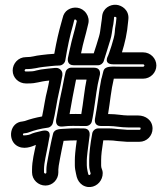

<svg xmlns="http://www.w3.org/2000/svg" viewBox="-20 -732 698 803"><path d="M568 -194C568 -191 566 -189 563 -189H514L476 -192C462 -193 453 -195 435 -195H391C378 -195 368 -185 366 -175C357 -127 353 -90 353 -63V-41C353 -34 354 -25 356 -18L359 -7C359 0 351 3 349 -4L346 -17C344 -27 343 -35 343 -41V-63C343 -72 347 -109 355 -167C356 -177 353 -195 330 -195C306 -195 288 -196 261 -194C234 -192 208 -195 202 -173C194 -142 188 -108 182 -78C177 -52 174 -36 174 -23V-11C174 -8 172 -6 170 -6C167 -6 164 -9 164 -11V-23C164 -52 174 -88 180 -122C182 -134 184 -146 186 -155C186 -155 199 -193 157 -185C134 -180 118 -176 106 -170C100 -167 81 -165 77 -166C74 -169 78 -174 78 -174C87 -175 95 -176 102 -179C123 -187 149 -194 180 -198C190 -199 199 -208 201 -217C212 -260 218 -311 226 -343C231 -362 236 -391 239 -407C241 -415 241 -415 241 -423C241 -438 227 -448 216 -448C212 -448 208 -448 201 -447L181 -445C158 -443 142 -440 131 -437C122 -434 111 -433 97 -433H88C85 -433 83 -435 83 -437C83 -440 86 -443 88 -443C124 -443 138 -450 160 -452C182 -454 207 -458 228 -458C240 -458 251 -468 253 -479C262 -534 273 -586 285 -626L290 -646C290 -647 291 -648 291 -648C292 -655 302 -647 301 -643C290 -594 282 -574 272 -526L264 -489C263 -482 261 -459 289 -459H390C401 -459 411 -467 414 -477C423 -507 432 -533 441 -564C448 -586 448 -600 451 -616L454 -631C455 -636 455 -640 456 -647L457 -659C457 -664 467 -662 467 -657L466 -647C465 -630 461 -620 460 -597C459 -573 434 -503 432 -499C432 -499 410 -463 454 -463H579C581 -463 584 -460 584 -458C584 -456 581 -453 579 -453H484C446 -453 418 -458 412 -433L405 -405C405 -404 404 -403 404 -403C398 -369 395 -356 390 -315C387 -291 382 -264 377 -234C376 -227 375 -205 402 -205H435C462 -205 484 -199 515 -199H558C571 -199 568 -197 568 -194ZM185 -395H186C184 -383 180 -365 178 -356C169 -323 164 -282 156 -245C129 -240 106 -234 84 -226C83 -226 79 -225 74 -224C21 -220 12 -151 47 -125C77 -103 113 -119 130 -126C124 -97 114 -59 114 -23V-11C114 20 140 44 170 44C201 44 224 18 224 -11V-23C224 -28 226 -45 231 -69C236 -94 240 -117 246 -143C263 -144 284 -145 301 -145C295 -103 293 -77 293 -63V-41C293 -30 295 -18 298 -5L301 8C305 22 313 34 325 42C354 60 387 47 401 23C408 12 412 -5 408 -19L404 -31C403 -36 403 -40 403 -41V-63C403 -82 406 -108 412 -145H435C449 -145 456 -144 472 -142L511 -139H513H563C594 -139 618 -164 618 -194C618 -230 588 -249 558 -249H515C493 -249 469 -255 435 -255H432C441 -309 444 -353 456 -403H484H579C609 -403 634 -428 634 -458C634 -488 609 -513 579 -513H490C502 -551 512 -593 516 -643L517 -653C520 -689 491 -710 466 -712C441 -714 410 -698 407 -663L406 -653C405 -648 405 -642 404 -639L402 -624C399 -604 399 -596 394 -579C387 -555 380 -533 372 -509H319C329 -560 336 -575 349 -632C353 -647 350 -663 341 -676C322 -704 287 -706 264 -691C253 -684 245 -672 242 -657L237 -639C225 -597 217 -562 207 -507C189 -506 169 -504 154 -502C123 -499 117 -493 88 -493C57 -493 33 -467 33 -437C33 -406 59 -383 88 -383H97C136 -383 141 -391 185 -395ZM243 -203C275 -207 296 -205 326 -205H340C352 -205 362 -214 364 -224C373 -261 382 -347 389 -380C394 -402 397 -415 398 -420C399 -427 400 -449 373 -449H278C266 -449 256 -440 254 -430C248 -406 241 -363 236 -343C227 -302 225 -285 215 -233C215 -231 208 -199 243 -203ZM271 -255C280 -306 287 -346 298 -399H342C334 -363 328 -300 320 -255C305 -255 290 -256 271 -255Z"/></svg>

Font: Squarish
Style: Fog
Weight: 400
Foundry: Cannot Into Space Fonts
Version: Version 0.272